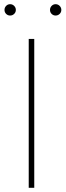

<svg xmlns="http://www.w3.org/2000/svg" viewBox="-20 -897 313 917"><path d="M143.6 0H117.2V-710.9H143.6ZM1.5 -849.6Q1.5 -860.8 9.3 -868.9Q17.1 -877 28.3 -877Q39.6 -877 47.6 -868.9Q55.7 -860.8 55.7 -849.6Q55.7 -838.4 47.6 -830.6Q39.6 -822.8 28.3 -822.8Q17.1 -822.8 9.3 -830.6Q1.5 -838.4 1.5 -849.6ZM218.8 -849.6Q218.8 -860.8 226.6 -868.9Q234.4 -877 245.6 -877Q256.8 -877 264.9 -868.9Q272.9 -860.8 272.9 -849.6Q272.9 -838.4 264.9 -830.6Q256.8 -822.8 245.6 -822.8Q234.4 -822.8 226.6 -830.6Q218.8 -838.4 218.8 -849.6Z"/></svg>

Font: RobotoDraft Thin
Style: Regular
Weight: 250
Version: Version 2.001153; 2014